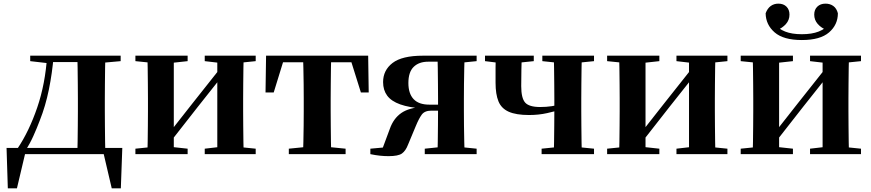

<svg xmlns="http://www.w3.org/2000/svg" viewBox="-20 -847 4788 1055"><path d="M568 0H102L121 -15L73 188H23L16 -34H652L644 188H594L546 -17ZM404 0Q406 -26 406.5 -68Q407 -110 407.5 -156Q408 -202 408 -236V-305Q408 -339 407.5 -385Q407 -431 406.5 -473.5Q406 -516 404 -541H559Q558 -516 557.5 -473.5Q557 -431 556.5 -385Q556 -339 556 -305V-236Q556 -202 556.5 -156Q557 -110 557.5 -68Q558 -26 559 0ZM146 -511V-541H248V-500H242ZM487 -500V-541H643V-511L520 -500ZM77 -32Q140 -126 184.5 -256Q229 -386 239 -541H275Q267 -445 248.5 -354.5Q230 -264 199 -186Q182 -141 163 -99Q144 -57 121 -22V-9ZM248 -506V-541H488V-506Z M724 0V-30L832 -41H910L1011 -30V0ZM1105 0V-30L1200 -41H1277L1385 -30V0ZM789 0Q791 -26 791.5 -68Q792 -110 792.5 -156Q793 -202 793 -236V-305Q793 -339 792.5 -385Q792 -431 791.5 -473.5Q791 -516 789 -541H935V0ZM905 -53 853 -81H882L1036 -277L1204 -489L1255 -463H1228L1067 -260ZM1174 0V-541H1319Q1318 -516 1317.5 -473.5Q1317 -431 1316.5 -385Q1316 -339 1316 -305V-236Q1316 -202 1316.5 -156Q1317 -110 1317.5 -68Q1318 -26 1319 0ZM724 -511V-541H1011V-511L910 -500H833ZM1105 -511V-541H1385V-511L1277 -500H1200Z M1439 -339 1442 -541H2003L2006 -339H1963L1900 -540L1971 -505H1474L1546 -540L1484 -339ZM1567 0V-30L1677 -41H1769L1879 -30V0ZM1645 0Q1646 -26 1647 -68Q1648 -110 1648.5 -156Q1649 -202 1649 -236V-305Q1649 -339 1648.5 -385Q1648 -431 1647 -473.5Q1646 -516 1645 -541H1800Q1799 -516 1798.5 -473.5Q1798 -431 1797.5 -385Q1797 -339 1797 -305V-236Q1797 -202 1797.5 -156Q1798 -110 1798.5 -68Q1799 -26 1800 0Z M2304 -541H2599V-511L2489 -500L2455 -508H2333Q2282 -508 2253 -479.5Q2224 -451 2224 -391Q2224 -333 2252.5 -302.5Q2281 -272 2339 -272H2455V-239H2350Q2313 -239 2297 -216.5Q2281 -194 2265 -155L2222 -52Q2209 -18 2188.5 -3.5Q2168 11 2115 11Q2092 11 2068 8.5Q2044 6 2015 0V-30L2158 -43L2074 -10L2122 -139Q2142 -196 2185 -226Q2228 -256 2311 -261L2308 -250Q2228 -256 2179 -273.5Q2130 -291 2107.5 -321.5Q2085 -352 2085 -396Q2085 -461 2137 -501Q2189 -541 2304 -541ZM2384 0Q2385 -26 2385.5 -68.5Q2386 -111 2386.5 -160Q2387 -209 2387 -251V-305Q2387 -339 2386.5 -385Q2386 -431 2385.5 -473.5Q2385 -516 2384 -541H2533Q2532 -516 2531 -473.5Q2530 -431 2529.5 -385Q2529 -339 2529 -305V-236Q2529 -202 2529.5 -156Q2530 -110 2531 -68Q2532 -26 2533 0ZM2314 0V-30L2420 -41H2491L2599 -30V0Z M2887 -215Q2816 -215 2775.5 -233Q2735 -251 2719 -290Q2703 -329 2703 -392Q2703 -441 2703 -475Q2703 -509 2704 -541H2847Q2846 -505 2845 -466Q2844 -427 2844 -374Q2844 -308 2865.5 -283.5Q2887 -259 2948 -259Q2982 -259 3011.5 -263.5Q3041 -268 3079 -278V-248Q3033 -236 2986.5 -225.5Q2940 -215 2887 -215ZM3023 0Q3024 -26 3024.5 -68Q3025 -110 3025.5 -156.5Q3026 -203 3026 -239V-305Q3026 -339 3025.5 -385Q3025 -431 3024.5 -473.5Q3024 -516 3023 -541H3177Q3176 -516 3175.5 -473.5Q3175 -431 3174.5 -385Q3174 -339 3174 -305V-236Q3174 -202 3174.5 -156Q3175 -110 3175.5 -68Q3176 -26 3177 0ZM2645 -511V-541H2913V-511L2806 -500H2735ZM2956 0V-30L3064 -41H3134L3244 -30V0ZM2960 -511V-541H3244V-511L3135 -500H3065Z M3316 0V-30L3424 -41H3502L3603 -30V0ZM3697 0V-30L3792 -41H3869L3977 -30V0ZM3381 0Q3383 -26 3383.5 -68Q3384 -110 3384.5 -156Q3385 -202 3385 -236V-305Q3385 -339 3384.5 -385Q3384 -431 3383.5 -473.5Q3383 -516 3381 -541H3527V0ZM3497 -53 3445 -81H3474L3628 -277L3796 -489L3847 -463H3820L3659 -260ZM3766 0V-541H3911Q3910 -516 3909.5 -473.5Q3909 -431 3908.5 -385Q3908 -339 3908 -305V-236Q3908 -202 3908.5 -156Q3909 -110 3909.5 -68Q3910 -26 3911 0ZM3316 -511V-541H3603V-511L3502 -500H3425ZM3697 -511V-541H3977V-511L3869 -500H3792Z M4386 -627Q4285 -627 4236.5 -669Q4188 -711 4187 -774Q4197 -801 4215 -814Q4233 -827 4257 -827Q4285 -827 4301.5 -810.5Q4318 -794 4318 -767Q4318 -737 4298.5 -715Q4279 -693 4249 -681L4227 -720Q4258 -688 4294.5 -673.5Q4331 -659 4386 -659Q4441 -659 4478 -673.5Q4515 -688 4545 -720L4524 -681Q4493 -693 4473.5 -715Q4454 -737 4454 -767Q4454 -794 4471 -810.5Q4488 -827 4516 -827Q4541 -827 4559 -814Q4577 -801 4584 -774Q4584 -711 4535.5 -669Q4487 -627 4386 -627ZM4050 0V-30L4158 -41H4236L4337 -30V0ZM4431 0V-30L4526 -41H4603L4711 -30V0ZM4115 0Q4117 -26 4117.5 -68Q4118 -110 4118.5 -156Q4119 -202 4119 -236V-305Q4119 -339 4118.5 -385Q4118 -431 4117.5 -473.5Q4117 -516 4115 -541H4261V0ZM4231 -53 4179 -81H4208L4362 -277L4530 -489L4581 -463H4554L4393 -260ZM4500 0V-541H4645Q4644 -516 4643.5 -473.5Q4643 -431 4642.5 -385Q4642 -339 4642 -305V-236Q4642 -202 4642.5 -156Q4643 -110 4643.5 -68Q4644 -26 4645 0ZM4050 -511V-541H4337V-511L4236 -500H4159ZM4431 -511V-541H4711V-511L4603 -500H4526Z"/></svg>

Font: Noto Serif JP ExtraBold
Style: Regular
Weight: 800
Designer: Ryoko NISHIZUKA 西塚涼子 (kana & ideographs); Frank Grießhammer (Latin, Greek & Cyrillic); Wenlong ZHANG 张文龙 (bopomofo); San
Foundry: Adobe
Version: Version 2.003-H1;hotconv 1.1.1;makeotfexe 2.6.0